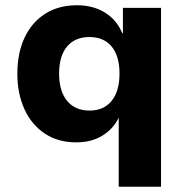

<svg xmlns="http://www.w3.org/2000/svg" viewBox="-20 -531 704 731"><path d="M432 180V-83Q412 -41 370.5 -15Q329 11 270 11Q201 11 150.5 -22.5Q100 -56 73 -115.5Q46 -175 46 -250Q46 -328 73 -386.5Q100 -445 151 -478Q202 -511 273 -511Q334 -511 379 -483.5Q424 -456 446 -404H448V-501H593V180ZM321 -110Q375 -110 405 -147Q435 -184 435 -251Q435 -318 405 -354Q375 -390 320 -390Q266 -390 235.5 -354Q205 -318 205 -251Q205 -184 235.5 -147Q266 -110 321 -110Z"/></svg>

Font: Nunito Sans 8pt ExtraBold
Style: Regular
Weight: 800
Version: Version 3.101;gftools[0.9.27]